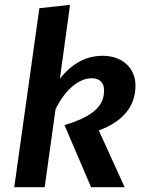

<svg xmlns="http://www.w3.org/2000/svg" viewBox="-20 -775 597 795"><path d="M270 -755 143 -741 39 0H165L210 -323C254 -412 312 -451 360 -451C392 -451 411 -433 411 -401C411 -337 367 -293 247 -257L357 0H496L389 -235C492 -272 541 -338 541 -420C541 -493 487 -544 405 -544C340 -544 280 -515 228 -449Z"/></svg>

Font: Fira Sans Medium
Style: Italic
Weight: 500
Italic angle: -8°
Designer: bBox Type GmbH & Carrois Corporate GbR & Edenspiekermann AG
Foundry: bBox Type GmbH & Carrois Corporate GbR & Edenspiekermann AG
Version: Version 4.301;PS 004.301;hotconv 1.0.88;makeotf.lib2.5.64775